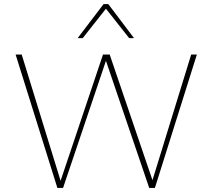

<svg xmlns="http://www.w3.org/2000/svg" viewBox="-20 -927 1048 947"><path d="M716 0 492 -658H521L742 -9H723L923 -658H951L744 0ZM263 0 57 -658H87L287 -9H270L488 -658H513L291 0ZM617 -739 497 -891 491 -907H514L641 -739ZM363 -739 491 -907H514L508 -891L388 -739Z"/></svg>

Font: Ysabeau Office Thin
Style: Regular
Weight: 250
Designer: Christian Thalmann (Catharsis Fonts)
Version: Version 2.001;gftools[0.9.30]; featfreeze: tnum,lnum,ss02